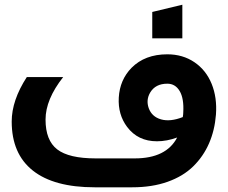

<svg xmlns="http://www.w3.org/2000/svg" viewBox="-20 -797 970 817"><path d="M94.2 -469.2H249Q173.8 -374 173.8 -288.1Q173.8 -199.7 223.4 -161.4Q272.9 -123 387.2 -123H553.2Q687.5 -123 733.9 -211.9Q689.9 -195.8 647.9 -195.8Q566.9 -195.8 521 -256.8Q481.4 -309.6 485.4 -381.8Q489.7 -457 539.6 -508.3Q596.7 -565.9 691.9 -565.9Q757.8 -565.9 807.4 -532.2Q856.9 -498.5 880.6 -440.2Q904.3 -381.8 898.9 -309.1Q893.6 -242.2 869.4 -186.8Q845.2 -131.3 802.2 -89.1Q759.3 -46.9 693.1 -23.4Q627 0 543 0H382.8Q209.5 0 119.6 -71.3Q29.8 -142.6 29.8 -279.8Q29.8 -370.1 94.2 -469.2ZM691.9 -440.9Q641.6 -440.9 619.1 -403.3Q600.6 -372.1 612.8 -336.9Q626 -300.3 665 -289.1Q704.1 -277.8 757.8 -298.8Q759.8 -310.5 759.8 -318.8Q763.2 -377.9 744.6 -409.4Q726.1 -440.9 691.9 -440.9ZM627.9 -633.8V-746.1L755.9 -776.9V-633.8Z"/></svg>

Font: LT Superior
Style: Bold
Weight: 400
Designer: Daniel Lyons
Foundry: LyonsType
Version: Version 1.000